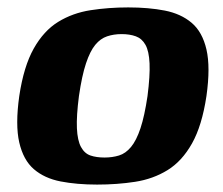

<svg xmlns="http://www.w3.org/2000/svg" viewBox="-20 -490 601 518"><path d="M242 8Q187 8 143.5 -0.5Q100 -9 71.5 -33.5Q43 -58 32 -105.5Q21 -153 32 -231Q44 -311 71 -359Q98 -407 137 -431Q176 -455 224.5 -462.5Q273 -470 326 -470Q381 -470 424.5 -461.5Q468 -453 497 -428.5Q526 -404 537 -356.5Q548 -309 537 -231Q525 -151 498 -103Q471 -55 432 -31Q393 -7 344.5 0.5Q296 8 242 8ZM262 -65Q283 -65 301 -70.5Q319 -76 333.5 -93.5Q348 -111 359 -144Q370 -177 378 -231Q385 -286 383.5 -319Q382 -352 372.5 -369Q363 -386 346.5 -392Q330 -398 308 -398Q287 -398 269 -392Q251 -386 237 -369Q223 -352 212 -319Q201 -286 193 -231Q186 -177 187.5 -144Q189 -111 198.5 -93.5Q208 -76 224 -70.5Q240 -65 262 -65Z"/></svg>

Font: Genos
Style: Bold Italic
Weight: 700
Italic angle: -8°
Version: Version 1.010